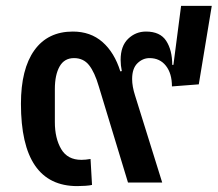

<svg xmlns="http://www.w3.org/2000/svg" viewBox="-20 -619 738 651"><path d="M242 12Q51 12 51 -267Q51 -385 96.5 -448.5Q142 -512 227 -512Q287 -512 327.5 -476.5Q368 -441 388 -377L393 -378Q389 -398 389 -416Q389 -463 414.5 -487.5Q440 -512 475 -512Q523 -512 543.5 -480.5Q564 -449 564 -399H568L594 -599H698L654 -333L563 -326Q563 -370 542.5 -396Q522 -422 487 -422Q464 -422 446 -404.5Q428 -387 428 -351Q428 -326 438 -295L530 0H414L315 -326Q301 -374 282 -398Q263 -422 231 -422Q198 -422 182 -393.5Q166 -365 166 -317V-205Q166 -150 187.5 -113.5Q209 -77 256 -77Q270 -77 287 -80L292 8Q284 10 269.5 11Q255 12 242 12Z"/></svg>

Font: IBM-Poppins
Style: Poppins-Medium
Weight: 500
Designer: Mike Abbink, Paul van der Laan, Pieter van Rosmalen, Ben Mitchell, Mark Frömberg
Foundry: Bold Monday
Version: Version 1.1